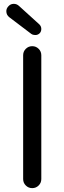

<svg xmlns="http://www.w3.org/2000/svg" viewBox="-20 -972 333 992"><path d="M99.6 -46.9V-686.5Q99.6 -706.1 113.3 -719.7Q127 -733.4 146.5 -733.4Q166 -733.4 179.7 -719.7Q193.4 -706.1 193.4 -686.5V-46.9Q193.4 -27.3 179.7 -13.7Q166 0 146.5 0Q127 0 113.3 -13.7Q99.6 -27.3 99.6 -46.9ZM186.5 -801.8Q177.7 -792 165 -791Q163.1 -791 161.1 -791Q150.4 -791 141.6 -796.9L28.3 -882.8Q12.7 -894.5 12.7 -914.1Q12.7 -927.7 22.5 -938.5Q33.2 -951.2 48.8 -952.1Q50.8 -952.1 51.8 -952.1Q66.4 -952.1 78.1 -941.4L183.6 -845.7Q193.4 -835.9 193.4 -822.3Q193.4 -810.5 186.5 -801.8Z"/></svg>

Font: Gen Jyuu Gothic P Regular
Style: Regular
Weight: 400
Designer: [Source Han Sans]
Ryoko NISHIZUKA  (kana & ideographs); Paul D. Hunt (Latin, Greek & Cyrillic); Wenlong ZHANG  (bopomofo
Version: Version 1.002.20150607